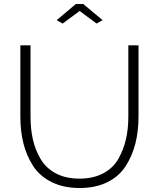

<svg xmlns="http://www.w3.org/2000/svg" viewBox="-20 -937 796 962"><path d="M294 -819 264 -836 360 -917H397L494 -836L464 -819L379 -882ZM378 -42Q447 -42 497 -68.5Q547 -95 573 -141Q599 -187 611 -239Q623 -291 623 -353V-710H674V-353Q674 -279 658 -216.5Q642 -154 608.5 -103Q575 -52 516.5 -23.5Q458 5 379 5Q298 5 238 -25Q178 -55 145 -107Q112 -159 97 -220Q82 -281 82 -353V-710H133V-353Q133 -290 145 -237.5Q157 -185 184 -139.5Q211 -94 260.5 -68Q310 -42 378 -42Z"/></svg>

Font: Raleway
Style: Light
Weight: 300
Designer: Matt McInerney, Pablo Impallari, Rodrigo Fuenzalida
Foundry: Matt McInerney, Pablo Impallari, Rodrigo Fuenzalida
Version: Version 3.000